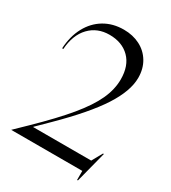

<svg xmlns="http://www.w3.org/2000/svg" viewBox="-189 -825 869 975"><g transform="rotate(30 245.0 -337.0)"><path d="M421 0H5V-1L72 -66Q178 -169 240 -244Q302 -319 330 -380Q358 -441 358 -500Q358 -580 314 -624Q270 -668 196 -668Q125 -668 79.5 -620.5Q34 -573 28 -488H21Q25 -560 54 -614Q83 -668 132.5 -697.5Q182 -727 246 -727Q299 -727 341 -705.5Q383 -684 407 -644Q431 -604 431 -551Q431 -474 367.5 -375.5Q304 -277 162 -137L94 -70V-68H434L468 -129H473L426 53H421Z"/></g></svg>

Font: Nyght Serif Light
Style: Regular
Weight: 300
Designer: Maksym Kobuzan
Version: Version 0.410